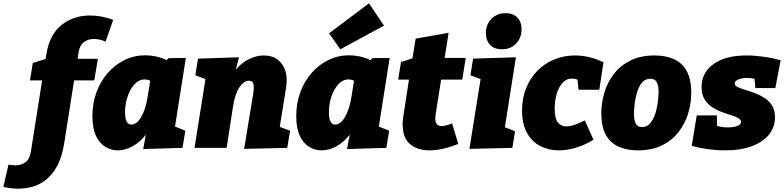

<svg xmlns="http://www.w3.org/2000/svg" viewBox="-158 -888 4710 1153"><path d="M-47 245Q-75 245 -98.5 241.5Q-122 238 -138 235L-107 101Q-97 102 -86.5 103.5Q-76 105 -66 105Q-32 105 -6 87Q20 69 28 19L95 -405H22L39 -510L116 -534L120 -560Q139 -680 211 -737.5Q283 -795 383 -795Q450 -795 522 -769L476 -638Q441 -654 405 -654Q373 -654 347 -636Q321 -618 314 -574L308 -535H430L408 -405H287L228 -30Q214 57 184 111Q154 165 114.5 194.5Q75 224 33 234.5Q-9 245 -47 245Z M549 15Q509 15 474 -6.5Q439 -28 418 -73Q397 -118 397 -191Q397 -267 421 -333Q445 -399 488.5 -449Q532 -499 590 -527.5Q648 -556 715 -556Q746 -556 778.5 -549Q811 -542 843 -527L855 -539L958 -540L893 -128L955 -103L938 0L702 7L718 -79Q682 -33 637.5 -9Q593 15 549 15ZM631 -140Q663 -140 689.5 -185Q716 -230 728 -303L744 -403Q728 -411 711 -411Q677 -411 650 -382Q623 -353 608 -308Q593 -263 593 -214Q593 -140 631 -140Z M1308 6 1361 -315Q1365 -337 1366 -357Q1367 -377 1361.5 -390Q1356 -403 1337 -403Q1306 -403 1279.5 -363.5Q1253 -324 1241 -246L1203 0H1010L1076 -413L1015 -436L1031 -536L1277 -544L1258 -470Q1295 -513 1339.5 -534Q1384 -555 1425 -555Q1477 -555 1510 -529.5Q1543 -504 1556 -460.5Q1569 -417 1560 -362L1522 -126L1584 -103L1567 0Z M1773 15Q1733 15 1698 -6.5Q1663 -28 1642 -73Q1621 -118 1621 -191Q1621 -267 1645 -333Q1669 -399 1712.5 -449Q1756 -499 1814 -527.5Q1872 -556 1939 -556Q1970 -556 2002.5 -549Q2035 -542 2067 -527L2079 -539L2182 -540L2117 -128L2179 -103L2162 0L1926 7L1942 -79Q1906 -33 1861.5 -9Q1817 15 1773 15ZM1855 -140Q1887 -140 1913.5 -185Q1940 -230 1952 -303L1968 -403Q1952 -411 1935 -411Q1901 -411 1874 -382Q1847 -353 1832 -308Q1817 -263 1817 -214Q1817 -140 1855 -140ZM1886 -592 1818 -688 2058 -868 2148 -734Z M2594 -24Q2548 -5 2503.5 5Q2459 15 2421 15Q2350 15 2305 -22Q2260 -59 2260 -141Q2260 -152 2261 -163.5Q2262 -175 2264 -190L2298 -410H2233L2250 -515L2319 -538L2338 -656L2536 -691L2512 -540H2639L2618 -410H2491L2458 -200Q2457 -196 2456.5 -189.5Q2456 -183 2456 -176Q2456 -131 2494 -131Q2517 -131 2557 -147Z M2661 6 2728 -413 2667 -436 2683 -536 2940 -544 2874 -124 2935 -100 2919 0ZM2856 -592Q2810 -592 2785 -618.5Q2760 -645 2760 -689Q2760 -742 2793.5 -775.5Q2827 -809 2878 -809Q2922 -809 2948 -783.5Q2974 -758 2974 -712Q2974 -660 2941 -626Q2908 -592 2856 -592Z M3199 15Q3137 15 3086.5 -11Q3036 -37 3006.5 -90.5Q2977 -144 2977 -225Q2977 -299 3002 -360Q3027 -421 3070.5 -464.5Q3114 -508 3172 -531.5Q3230 -555 3296 -555Q3337 -555 3380 -545Q3423 -535 3466 -514L3441 -349H3316L3310 -410Q3292 -416 3276 -416Q3242 -416 3219 -389.5Q3196 -363 3184.5 -322Q3173 -281 3173 -236Q3173 -178 3191.5 -153.5Q3210 -129 3243 -129Q3266 -129 3294 -139Q3322 -149 3354 -165L3406 -49Q3354 -17 3301 -1Q3248 15 3199 15Z M3773 -555Q3838 -555 3887.5 -533.5Q3937 -512 3965 -463Q3993 -414 3993 -331Q3993 -267 3974 -205.5Q3955 -144 3916 -94Q3877 -44 3816.5 -14.5Q3756 15 3672 15Q3607 15 3557.5 -7Q3508 -29 3480.5 -77.5Q3453 -126 3453 -207Q3453 -271 3471.5 -332.5Q3490 -394 3529 -444.5Q3568 -495 3628.5 -525Q3689 -555 3773 -555ZM3747 -415Q3716 -415 3696.5 -391Q3677 -367 3667 -332Q3657 -297 3653 -262Q3649 -227 3649 -205Q3649 -169 3659 -147Q3669 -125 3697 -125Q3728 -125 3747.5 -149Q3767 -173 3778 -208.5Q3789 -244 3793 -279Q3797 -314 3797 -336Q3797 -371 3786.5 -393Q3776 -415 3747 -415Z M4196 15Q4147 15 4095 8Q4043 1 3996 -12L4026 -195H4147L4148 -132Q4176 -123 4212 -123Q4247 -123 4269.5 -131.5Q4292 -140 4292 -156Q4292 -170 4275 -179.5Q4258 -189 4231 -197Q4204 -205 4173.5 -216.5Q4143 -228 4116 -246.5Q4089 -265 4072 -293.5Q4055 -322 4055 -366Q4055 -450 4126 -502.5Q4197 -555 4325 -555Q4373 -555 4427 -547.5Q4481 -540 4530 -526L4498 -359H4378L4373 -415Q4352 -420 4329 -420Q4298 -420 4276.5 -411Q4255 -402 4254 -388Q4253 -375 4270.5 -366Q4288 -357 4315.5 -349Q4343 -341 4374 -329.5Q4405 -318 4433 -300Q4461 -282 4478.5 -254Q4496 -226 4496 -183Q4496 -125 4460.5 -80.5Q4425 -36 4358 -10.5Q4291 15 4196 15Z"/></svg>

Font: Bitter Black
Style: Italic
Weight: 900
Italic angle: -9°
Designer: Sol Matas, and Bitter project Authors
Foundry: Sol Matas
Version: Version 2.001